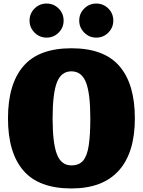

<svg xmlns="http://www.w3.org/2000/svg" viewBox="-20 -1042 805 1082"><path d="M25 -375Q25 -568.5 111.8 -669.2Q198.5 -770 382.5 -770Q566.5 -770 653.2 -669.2Q740 -568.5 740 -375Q740 -181.5 649.5 -80.8Q559 20 382.5 20Q198.5 20 111.8 -80.8Q25 -181.5 25 -375ZM276.5 -375Q276.5 -235 300.8 -172.5Q325 -110 382.5 -110Q426 -110 448.8 -137.2Q471.5 -164.5 480.2 -223Q489 -281.5 489 -375Q489 -515.5 464.5 -577.8Q440 -640 382.5 -640Q325 -640 300.8 -577.8Q276.5 -515.5 276.5 -375ZM522.5 -830Q483 -830 454.8 -858.2Q426.5 -886.5 426.5 -926Q426.5 -966 454.8 -994Q483 -1022 522.5 -1022Q562.5 -1022 590.5 -994Q618.5 -966 618.5 -926Q618.5 -886.5 590.5 -858.2Q562.5 -830 522.5 -830ZM242.5 -830Q203 -830 174.8 -858.2Q146.5 -886.5 146.5 -926Q146.5 -966 174.8 -994Q203 -1022 242.5 -1022Q282.5 -1022 310.5 -994Q338.5 -966 338.5 -926Q338.5 -886.5 310.5 -858.2Q282.5 -830 242.5 -830Z"/></svg>

Font: Besley* Narrow Fatface
Style: Regular
Weight: 900
Width: 4
Designer: Owen Earl
Foundry: indestructible type*
Version: Version 3.000; ttfautohint (v1.8.3)